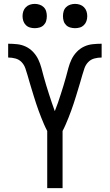

<svg xmlns="http://www.w3.org/2000/svg" viewBox="-20 -968 565 988"><path d="M223 0V-294Q214 -311 206.5 -328.5Q199 -346 192 -363.5Q185 -381 178.5 -399Q172 -417 166 -435Q160 -453 154.5 -471Q149 -489 143.5 -507Q138 -525 132.5 -543.5Q127 -562 122 -580Q117 -598 110.5 -616.5Q104 -635 91 -648.5Q78 -662 59.5 -667Q41 -672 22 -672V-743Q45 -743 68.5 -740.5Q92 -738 113 -728Q134 -718 150.5 -700.5Q167 -683 177 -662Q187 -641 193 -618.5Q199 -596 205 -573.5Q211 -551 218 -528.5Q225 -506 232 -484Q239 -462 246.5 -440Q254 -418 262 -396Q271 -418 278.5 -440Q286 -462 293 -484Q300 -506 307 -528.5Q314 -551 320 -573.5Q326 -596 332 -618.5Q338 -641 348 -662Q358 -683 374.5 -700.5Q391 -718 412 -728Q433 -738 456.5 -740.5Q480 -743 503 -743V-672Q484 -672 465.5 -667Q447 -662 434 -648.5Q421 -635 414.5 -616.5Q408 -598 403 -580Q398 -562 392.5 -543.5Q387 -525 381.5 -507Q376 -489 370.5 -471Q365 -453 359 -435Q353 -417 346.5 -399Q340 -381 333 -363.5Q326 -346 318.5 -328.5Q311 -311 302 -294V0ZM366 -823Q354 -823 341.5 -826.5Q329 -830 320 -839Q311 -848 307.5 -860Q304 -872 304 -885Q304 -898 307.5 -910Q311 -922 320 -931Q329 -940 341.5 -944Q354 -948 366 -948Q379 -948 391 -944Q403 -940 412 -931Q421 -922 425 -910Q429 -898 429 -885Q429 -872 425 -860Q421 -848 412 -839Q403 -830 391 -826.5Q379 -823 366 -823ZM159 -823Q146 -823 134 -826.5Q122 -830 113 -839Q104 -848 100 -860Q96 -872 96 -885Q96 -898 100 -910Q104 -922 113 -931Q122 -940 134 -944Q146 -948 159 -948Q171 -948 183.5 -944Q196 -940 205 -931Q214 -922 217.5 -910Q221 -898 221 -885Q221 -872 217.5 -860Q214 -848 205 -839Q196 -830 183.5 -826.5Q171 -823 159 -823Z"/></svg>

Font: Iosevka Pride
Style: Regular
Weight: 400
Monospace: yes
Designer: Belleve Invis
Foundry: Belleve Invis
Version: Version 30.3.1; ttfautohint (v1.8.4)